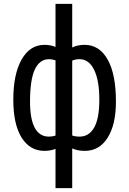

<svg xmlns="http://www.w3.org/2000/svg" viewBox="-20 -770 669 993"><path d="M135.3 -244.1Q135.3 -154.3 159.9 -108.9Q184.6 -63.5 232.4 -63.5Q252 -63.5 267.1 -68.8V-458Q249.5 -463.9 233.4 -463.9Q185.1 -463.9 160.2 -410.9Q135.3 -357.9 135.3 -244.1ZM493.7 -254.4Q493.7 -354 466.8 -408.9Q439.9 -463.9 391.1 -463.9Q370.1 -463.9 353.5 -456.5V-69.3Q368.7 -63.5 392.1 -63.5Q440.4 -63.5 467 -110.4Q493.7 -157.2 493.7 -254.4ZM48.8 -254.4Q48.8 -386.2 91.8 -462.2Q134.8 -538.1 210.4 -538.1Q241.7 -538.1 267.1 -527.3V-750H353.5V-524.4Q380.9 -538.1 417.5 -538.1Q493.7 -538.1 536.6 -462.4Q579.6 -386.7 579.6 -244.1Q579.6 -125.5 536.6 -57.6Q493.7 10.3 418.5 10.3Q381.3 10.3 353.5 -2.4V203.1H267.1V0Q240.2 10.3 210 10.3Q134.8 10.3 91.8 -58.3Q48.8 -127 48.8 -254.4Z"/></svg>

Font: MAUL Condensed
Style: Condensed Regular
Weight: 400
Designer: MAUL
Version: Version 1.0; 2020; ttfautohint (v1.8.3)